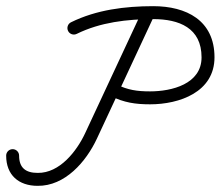

<svg xmlns="http://www.w3.org/2000/svg" viewBox="-41 -582 716 623"><path d="M449.3 -559C438.7 -563.9 426.3 -559.4 421.4 -548.9C359.3 -415.9 297.3 -282.9 235.3 -149.9C208.1 -91.6 152.7 -19.9 81.3 -21C81.3 -21 81.2 -21 81.2 -21C81.1 -21 81 -21 81 -21C42.6 -21 21 -37.3 21 -77C21 -88.6 11.6 -98 0 -98C-11.6 -98 -21 -88.6 -21 -77C-21 -14.1 19.5 21 81 21C81 21 80.9 21 80.8 21C80.8 21 80.7 21 80.7 21C170.1 22.3 238.7 -57.7 273.4 -132.1C335.4 -265.1 397.4 -398.1 459.4 -531.1C464.3 -541.6 459.8 -554.1 449.3 -559ZM208 -472.1C284.6 -509.8 371.5 -519.9 456 -520C539.9 -520 613 -491.7 613 -396C613 -309.2 516.1 -285.5 446 -285.5C404.1 -285.5 373.9 -289.9 337.2 -307.9C326.8 -313 314.2 -308.6 309.1 -298.2C304 -287.8 308.4 -275.2 318.8 -270.1C361.5 -249.2 397.7 -243.5 446 -243.5C541 -243.5 655 -283 655 -396C655 -516.1 563.5 -562 456 -562C365 -561.9 272 -550.4 189.4 -509.7C179 -504.6 174.8 -492 179.9 -481.6C185 -471.2 197.6 -466.9 208 -472.1Z"/></svg>

Font: FRB American Cursive Guidelines Arrows Medium
Style: Italic
Weight: 500
Italic angle: -25°
Version: Version 2.0;Modular Font Editor K font №1